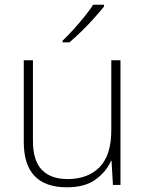

<svg xmlns="http://www.w3.org/2000/svg" viewBox="-20 -852 622 816"><path d="M492 -596V-66H460L454 -169H452Q433 -124 387.5 -90Q342 -56 264 -56Q81 -56 81 -249V-596H120V-253Q120 -169 158 -130Q196 -91 267 -91Q354 -91 403.5 -142Q453 -193 453 -298V-596ZM422 -824Q405 -803 380.5 -775.5Q356 -748 328 -720.5Q300 -693 275 -672H246V-679Q267 -699 292 -726.5Q317 -754 339.5 -782Q362 -810 376 -832H422Z"/></svg>

Font: Noto Sans Malayalam UI ExtraLight
Style: Regular
Weight: 200
Designer: Jelle Bosma - Monotype Design Team
Foundry: Monotype Imaging Inc.
Version: Version 2.104; ttfautohint (v1.8.4.7-5d5b)